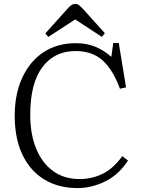

<svg xmlns="http://www.w3.org/2000/svg" viewBox="-20 -944 722 978"><path d="M375 14Q278 14 206 -29.5Q134 -73 94.5 -155.5Q55 -238 55 -354Q55 -466 94 -549.5Q133 -633 202.5 -678.5Q272 -724 366 -724Q424 -724 469 -704.5Q514 -685 547 -654L557 -725H585L622 -499L591 -492Q555 -590 502 -637Q449 -684 365 -684Q257 -684 195.5 -601.5Q134 -519 134 -360Q134 -261 164 -187.5Q194 -114 250 -73Q306 -32 386 -32Q450 -32 504.5 -59.5Q559 -87 603 -149L632 -126Q583 -52 514 -19Q445 14 375 14ZM226 -756 211 -774 327 -903Q336 -913 344.5 -918.5Q353 -924 364 -924Q374 -924 382 -918Q390 -912 404 -897L514 -775L499 -756L363 -845Z"/></svg>

Font: Literata 36pt Light
Style: Regular
Weight: 300
Designer: Latin by Veronika Burian and Jose Scaglione. Greek by Irene Vlachou. Cyrillic by Vera Evstafieva.
Foundry: TypeTogether
Version: Version 3.002